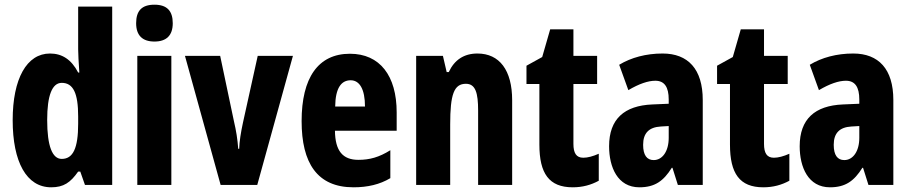

<svg xmlns="http://www.w3.org/2000/svg" viewBox="-20 -788 3878 818"><path d="M198 10C251 10 280 -10 313 -57H322L342 0H458V-760H313V-578C313 -557 315 -525 318 -479H313C284 -535 244 -560 193 -560C94 -560 34 -453 34 -276C34 -98 93 10 198 10ZM243 -111C203 -111 181 -165 181 -277C181 -381 202 -435 243 -435C292 -435 313 -391 313 -292V-261C313 -156 291 -111 243 -111Z M638 -768C584 -768 560 -742 560 -689C560 -637 587 -611 638 -611C689 -611 716 -637 716 -689C716 -741 692 -768 638 -768ZM710 -550H565V0H710Z M920 0H1076L1228 -550H1078L1015 -265C1006 -223 1000 -186 999 -154H995C992 -195 986 -232 977 -270L918 -550H768Z M1471 -559C1335 -559 1265 -456 1265 -272C1265 -94 1331 10 1486 10C1546 10 1598 -2 1643 -29V-148C1595 -118 1555 -107 1507 -107C1440 -107 1408 -145 1407 -231H1670V-309C1670 -466 1598 -559 1471 -559ZM1474 -446C1512 -446 1535 -408 1535 -334H1408C1409 -415 1435 -446 1474 -446Z M2014 -560C1957 -560 1916 -533 1892 -481H1883L1867 -550H1753V0H1898V-258C1898 -386 1914 -431 1965 -431C2006 -431 2017 -392 2017 -317V0H2162V-361C2162 -489 2108 -560 2014 -560Z M2465 -116C2435 -116 2423 -136 2423 -175V-430H2524V-550H2423V-663H2324L2290 -545L2223 -508V-430H2278V-172C2278 -49 2319 10 2420 10C2462 10 2498 0 2531 -18V-133C2506 -122 2484 -116 2465 -116Z M2803 -560C2733 -560 2669 -543 2618 -512L2657 -404C2703 -431 2741 -444 2772 -444C2811 -444 2829 -417 2829 -364V-346L2759 -343C2640 -338 2575 -281 2575 -165C2575 -76 2611 10 2704 10C2770 10 2807 -17 2842 -73H2845L2868 0H2974V-362C2974 -494 2911 -560 2803 -560ZM2795 -249 2829 -251V-201C2829 -143 2802 -106 2765 -106C2736 -106 2720 -127 2720 -171C2720 -221 2745 -246 2795 -249Z M3277 -116C3247 -116 3235 -136 3235 -175V-430H3336V-550H3235V-663H3136L3102 -545L3035 -508V-430H3090V-172C3090 -49 3131 10 3232 10C3274 10 3310 0 3343 -18V-133C3318 -122 3296 -116 3277 -116Z M3615 -560C3545 -560 3481 -543 3430 -512L3469 -404C3515 -431 3553 -444 3584 -444C3623 -444 3641 -417 3641 -364V-346L3571 -343C3452 -338 3387 -281 3387 -165C3387 -76 3423 10 3516 10C3582 10 3619 -17 3654 -73H3657L3680 0H3786V-362C3786 -494 3723 -560 3615 -560ZM3607 -249 3641 -251V-201C3641 -143 3614 -106 3577 -106C3548 -106 3532 -127 3532 -171C3532 -221 3557 -246 3607 -249Z"/></svg>

Font: Noto Sans Myanmar ExtraCondensed ExtraBold
Style: Regular
Weight: 800
Width: 2
Designer: Monotype Design Team
Foundry: Monotype Imaging Inc.
Version: Version 2.107